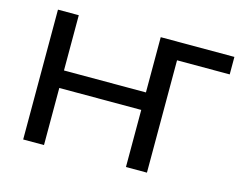

<svg xmlns="http://www.w3.org/2000/svg" viewBox="-97 -856 1266 1007"><g transform="rotate(15 535.5 -352.5)"><path d="M101 0V-705H214V-405H659V-705H1059V-610H773V0H659V-310H214V0Z"/></g></svg>

Font: Nunito Sans 10pt SemiExpanded SemiBold
Style: Regular
Weight: 600
Width: 6
Designer: Vernon Adams
Foundry: Vernon Adams
Version: Version 3.101;gftools[0.9.27]